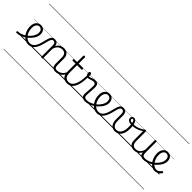

<svg xmlns="http://www.w3.org/2000/svg" viewBox="57 -2501 4493 4493"><g transform="rotate(45 2303.0 -255.0)"><path d="M-60 17Q-69 17 -74 9.5Q-79 2 -78.5 -7Q-78 -16 -72 -23.5Q-66 -31 -54 -31Q0 -31 53 -51Q106 -71 153.5 -105Q201 -139 236 -180Q260 -207 277 -236.5Q294 -266 303.5 -295.5Q313 -325 313 -355Q313 -414 287 -442Q261 -470 215 -470Q205 -470 199.5 -477.5Q194 -485 195 -494.5Q196 -504 202 -511.5Q208 -519 219 -519Q272 -519 305 -496.5Q338 -474 353 -437Q368 -400 368 -358Q368 -324 356.5 -288.5Q345 -253 324 -218.5Q303 -184 274 -152Q232 -104 177.5 -66Q123 -28 62.5 -5.5Q2 17 -60 17ZM0 490H444V500H0ZM0 -20H444V0H0ZM0 -505H444V-500H0ZM0 -1010H444V-1000H0Z M331 17Q285 17 244.5 0Q204 -17 170 -48Q136 -79 111 -121.5Q86 -164 72.5 -214.5Q59 -265 59 -321Q59 -364 70.5 -400.5Q82 -437 104 -463.5Q126 -490 155 -504.5Q184 -519 219 -519Q230 -519 235 -511.5Q240 -504 239 -494.5Q238 -485 232 -477.5Q226 -470 215 -470Q198 -470 182.5 -463Q167 -456 154.5 -443Q142 -430 133 -412Q124 -394 119 -371.5Q114 -349 114 -323Q114 -257 132.5 -203.5Q151 -150 182 -111.5Q213 -73 252 -52.5Q291 -32 333 -32Q372 -32 404 -49Q436 -66 460.5 -101Q485 -136 504.5 -188.5Q524 -241 539 -311Q552 -367 565 -406Q578 -445 594.5 -469Q611 -493 633 -504Q655 -515 685 -515Q696 -515 701 -508Q706 -501 705.5 -491.5Q705 -482 699 -474.5Q693 -467 682 -467Q667 -467 654.5 -459Q642 -451 631 -433.5Q620 -416 610 -387.5Q600 -359 591 -317Q573 -237 550 -174.5Q527 -112 496 -69.5Q465 -27 424.5 -5Q384 17 331 17ZM444 490H569V500H444ZM444 -20H569V0H444ZM444 -505H569V-500H444ZM444 -1010H569V-1000H444Z M1228 17Q1191 17 1166.5 6.5Q1142 -4 1128 -24Q1114 -44 1107.5 -72.5Q1101 -101 1101 -137V-326Q1101 -371 1089 -403Q1077 -435 1050.5 -452Q1024 -469 981 -469Q954 -469 926.5 -461Q899 -453 875.5 -435Q852 -417 833.5 -387.5Q815 -358 803 -314V-4Q803 6 796.5 10.5Q790 15 776 15Q763 15 757 10.5Q751 6 751 -4V-374Q751 -424 734 -445.5Q717 -467 683 -467Q672 -467 666.5 -474.5Q661 -482 661.5 -491.5Q662 -501 668 -508Q674 -515 685 -515Q713 -515 733.5 -507Q754 -499 768.5 -484.5Q783 -470 791 -450Q799 -430 801 -405V-401Q817 -435 838 -457.5Q859 -480 884 -493.5Q909 -507 935.5 -513Q962 -519 988 -519Q1036 -519 1073.5 -500Q1111 -481 1133 -440.5Q1155 -400 1155 -334V-137Q1155 -82 1170.5 -56.5Q1186 -31 1234 -31Q1243 -31 1248 -23.5Q1253 -16 1252.5 -7Q1252 2 1246 9.5Q1240 17 1228 17ZM569 490H1290V500H569ZM569 -20H1290V0H569ZM569 -505H1290V-500H569ZM569 -1010H1290V-1000H569Z M1225 17Q1214 17 1208.5 9.5Q1203 2 1203.5 -7Q1204 -16 1211 -23.5Q1218 -31 1231 -31Q1268 -31 1300.5 -42.5Q1333 -54 1359.5 -74Q1386 -94 1405 -121.5Q1424 -149 1434 -182Q1437 -193 1446.5 -192Q1456 -191 1462.5 -184Q1469 -177 1466 -167Q1454 -125 1432 -91.5Q1410 -58 1378.5 -33.5Q1347 -9 1308 4Q1269 17 1225 17ZM1290 490V500ZM1290 -20V0ZM1290 -505V-500ZM1290 -1010V-1000Z M1614 17Q1563 17 1527.5 2Q1492 -13 1470.5 -41.5Q1449 -70 1438.5 -110Q1428 -150 1428 -201V-452H1337Q1326 -452 1322 -458Q1318 -464 1318 -476Q1318 -489 1322 -494.5Q1326 -500 1337 -500H1428V-711Q1428 -721 1434.5 -725.5Q1441 -730 1454 -730Q1467 -730 1474 -725.5Q1481 -721 1481 -711V-500H1622Q1633 -500 1637.5 -494.5Q1642 -489 1642 -476Q1642 -464 1637.5 -458Q1633 -452 1622 -452H1481V-213Q1481 -175 1487 -142Q1493 -109 1508.5 -84.5Q1524 -60 1551 -45.5Q1578 -31 1621 -31Q1631 -31 1636 -23.5Q1641 -16 1640.5 -7Q1640 2 1633.5 9.5Q1627 17 1614 17ZM1290 490H1678V500H1290ZM1290 -20H1678V0H1290ZM1290 -505H1678V-500H1290ZM1290 -1010H1678V-1000H1290Z M1616 17Q1603 17 1597.5 9.5Q1592 2 1593.5 -7Q1595 -16 1602.5 -23.5Q1610 -31 1622 -31Q1661 -31 1695 -53.5Q1729 -76 1756 -125Q1783 -174 1799 -253.5Q1815 -333 1817 -447Q1817 -453 1824 -456Q1831 -459 1839.5 -458Q1848 -457 1855 -452.5Q1862 -448 1862 -438Q1861 -312 1842 -225Q1823 -138 1790 -84.5Q1757 -31 1712.5 -7Q1668 17 1616 17ZM1678 490H1703V500H1678ZM1678 -20H1703V0H1678ZM1678 -505H1703V-500H1678ZM1678 -1010H1703V-1000H1678Z M2207 17Q2182 17 2159 11Q2136 5 2118 -8.5Q2100 -22 2090 -44Q2080 -66 2080 -97Q2080 -124 2082.5 -159Q2085 -194 2087.5 -232.5Q2090 -271 2092.5 -307Q2095 -343 2095 -374Q2095 -419 2079.5 -436.5Q2064 -454 2033 -454Q2008 -454 1975.5 -444Q1943 -434 1911 -424.5Q1879 -415 1853 -415Q1837 -415 1822.5 -431.5Q1808 -448 1798.5 -471.5Q1789 -495 1789 -514Q1789 -527 1793 -536.5Q1797 -546 1805.5 -552Q1814 -558 1825 -558Q1845 -558 1854 -540Q1863 -522 1863 -497Q1863 -488 1862.5 -479Q1862 -470 1861 -462Q1878 -461 1898.5 -467Q1919 -473 1942.5 -482Q1966 -491 1991 -497.5Q2016 -504 2042 -504Q2078 -504 2101 -491Q2124 -478 2135.5 -449.5Q2147 -421 2147 -376Q2147 -345 2144.5 -308.5Q2142 -272 2139.5 -235Q2137 -198 2134.5 -165Q2132 -132 2132 -108Q2132 -68 2153 -49.5Q2174 -31 2213 -31Q2224 -31 2229 -23.5Q2234 -16 2233.5 -7Q2233 2 2226.5 9.5Q2220 17 2207 17ZM1703 490H2271V500H1703ZM1703 -20H2271V0H1703ZM1703 -505H2271V-500H1703ZM1703 -1010H2271V-1000H1703Z M2209 17Q2196 17 2190.5 9.5Q2185 2 2186.5 -7Q2188 -16 2195.5 -23.5Q2203 -31 2215 -31Q2271 -31 2325 -52Q2379 -73 2423 -105Q2431 -110 2437.5 -107Q2444 -104 2448.5 -96.5Q2453 -89 2453 -80.5Q2453 -72 2446 -67Q2412 -43 2372 -24Q2332 -5 2290.5 6Q2249 17 2209 17ZM2271 490V500ZM2271 -20V0ZM2271 -505V-500ZM2271 -1010V-1000Z M2426 -106Q2449 -122 2469.5 -140.5Q2490 -159 2507 -180Q2531 -207 2548 -236.5Q2565 -266 2574.5 -295.5Q2584 -325 2584 -355Q2584 -414 2558 -442Q2532 -470 2486 -470Q2476 -470 2470.5 -477.5Q2465 -485 2466 -494.5Q2467 -504 2473 -511.5Q2479 -519 2490 -519Q2543 -519 2576 -496.5Q2609 -474 2624 -437Q2639 -400 2639 -358Q2639 -324 2627.5 -288.5Q2616 -253 2595 -218.5Q2574 -184 2545 -152Q2526 -129 2502.5 -108Q2479 -87 2454 -69ZM2271 490H2715V500H2271ZM2271 -20H2715V0H2271ZM2271 -505H2715V-500H2271ZM2271 -1010H2715V-1000H2271Z M2602 17Q2556 17 2515.5 0Q2475 -17 2441 -48Q2407 -79 2382 -121.5Q2357 -164 2343.5 -214.5Q2330 -265 2330 -321Q2330 -364 2341.5 -400.5Q2353 -437 2375 -463.5Q2397 -490 2426 -504.5Q2455 -519 2490 -519Q2501 -519 2506 -511.5Q2511 -504 2510 -494.5Q2509 -485 2503 -477.5Q2497 -470 2486 -470Q2469 -470 2453.5 -463Q2438 -456 2425.5 -443Q2413 -430 2404 -412Q2395 -394 2390 -371.5Q2385 -349 2385 -323Q2385 -257 2403.5 -203.5Q2422 -150 2453 -111.5Q2484 -73 2523 -52.5Q2562 -32 2604 -32Q2643 -32 2675 -49Q2707 -66 2731.5 -101Q2756 -136 2775.5 -188.5Q2795 -241 2810 -311Q2823 -367 2836 -406Q2849 -445 2865.5 -469Q2882 -493 2904 -504Q2926 -515 2956 -515Q2967 -515 2972 -508Q2977 -501 2976.5 -491.5Q2976 -482 2970 -474.5Q2964 -467 2953 -467Q2938 -467 2925.5 -459Q2913 -451 2902 -433.5Q2891 -416 2881 -387.5Q2871 -359 2862 -317Q2844 -237 2821 -174.5Q2798 -112 2767 -69.5Q2736 -27 2695.5 -5Q2655 17 2602 17ZM2715 490H2840V500H2715ZM2715 -20H2840V0H2715ZM2715 -505H2840V-500H2715ZM2715 -1010H2840V-1000H2715Z M3192 19Q3156 19 3125 5.5Q3094 -8 3071 -34.5Q3048 -61 3035 -101Q3022 -141 3022 -193V-374Q3022 -424 3004 -445.5Q2986 -467 2954 -467Q2943 -467 2937 -474.5Q2931 -482 2931.5 -491.5Q2932 -501 2938 -508Q2944 -515 2956 -515Q2985 -515 3007 -506.5Q3029 -498 3044 -480Q3059 -462 3066.5 -435Q3074 -408 3074 -370V-204Q3074 -160 3082 -127Q3090 -94 3106 -73Q3122 -52 3145 -41Q3168 -30 3199 -30Q3222 -30 3241.5 -36.5Q3261 -43 3279 -56.5Q3297 -70 3311.5 -90.5Q3326 -111 3336.5 -138Q3347 -165 3352.5 -199Q3358 -233 3358 -273Q3358 -349 3350 -395.5Q3342 -442 3328 -463.5Q3314 -485 3298 -485Q3286 -485 3281.5 -495Q3277 -505 3281 -515Q3285 -525 3298 -525Q3335 -525 3360.5 -495.5Q3386 -466 3398.5 -410Q3411 -354 3411 -273Q3411 -231 3405 -193.5Q3399 -156 3387 -123.5Q3375 -91 3357 -65Q3339 -39 3314.5 -20Q3290 -1 3259.5 9Q3229 19 3192 19ZM2840 490H3494V500H2840ZM2840 -20H3494V0H2840ZM2840 -505H3494V-500H2840ZM2840 -1010H3494V-1000H2840Z M3366 -362Q3303 -362 3265.5 -387.5Q3228 -413 3228 -457Q3228 -487 3247 -506Q3266 -525 3297 -525Q3310 -525 3314.5 -515Q3319 -505 3315 -495Q3311 -485 3297 -485Q3286 -485 3278.5 -477.5Q3271 -470 3271 -457Q3271 -439 3283.5 -427Q3296 -415 3318 -410Q3340 -405 3368 -405Q3428 -405 3476 -415Q3524 -425 3569.5 -446.5Q3615 -468 3666 -502Q3674 -509 3681 -506Q3688 -503 3692 -496Q3696 -489 3694 -480.5Q3692 -472 3683 -466Q3625 -427 3577.5 -404Q3530 -381 3480 -371.5Q3430 -362 3366 -362ZM3494 490H3532V500H3494ZM3494 -20H3532V0H3494ZM3494 -505H3532V-500H3494ZM3494 -1010H3532V-1000H3494Z M3826 18Q3778 18 3741 -1.5Q3704 -21 3683.5 -61.5Q3663 -102 3663 -166V-496Q3663 -505 3669 -509.5Q3675 -514 3688 -514Q3702 -514 3708.5 -509.5Q3715 -505 3715 -496V-171Q3715 -127 3727.5 -95.5Q3740 -64 3766 -47Q3792 -30 3833 -30Q3862 -30 3889 -39Q3916 -48 3939 -66.5Q3962 -85 3980 -115Q3998 -145 4008 -186V-496Q4008 -506 4014.5 -510.5Q4021 -515 4035 -515Q4048 -515 4054 -510.5Q4060 -506 4060 -496V-137Q4060 -78 4078.5 -54.5Q4097 -31 4144 -31Q4154 -31 4158.5 -23.5Q4163 -16 4162.5 -7Q4162 2 4156 9.5Q4150 17 4138 17Q4108 17 4086 10.5Q4064 4 4048.5 -9Q4033 -22 4024 -41.5Q4015 -61 4011 -87L4010 -100Q3995 -66 3973.5 -43Q3952 -20 3927.5 -7Q3903 6 3877 12Q3851 18 3826 18ZM3531 490H4202V500H3531ZM3531 -20H4202V0H3531ZM3531 -505H4202V-500H3531ZM3531 -1010H4202V-1000H3531Z M4140 17Q4127 17 4121.5 9.5Q4116 2 4117.5 -7Q4119 -16 4126.5 -23.5Q4134 -31 4146 -31Q4202 -31 4256 -52Q4310 -73 4354 -105Q4362 -110 4368.5 -107Q4375 -104 4379.5 -96.5Q4384 -89 4384 -80.5Q4384 -72 4377 -67Q4343 -43 4303 -24Q4263 -5 4221.5 6Q4180 17 4140 17ZM4202 490V500ZM4202 -20V0ZM4202 -505V-500ZM4202 -1010V-1000Z M4354 -103Q4378 -120 4399 -139.5Q4420 -159 4438 -180Q4462 -207 4479 -236.5Q4496 -266 4505.5 -296Q4515 -326 4515 -354Q4515 -413 4489 -441.5Q4463 -470 4417 -470Q4396 -470 4377.5 -459.5Q4359 -449 4345 -429Q4331 -409 4323.5 -382Q4316 -355 4316 -322Q4316 -256 4334.5 -202.5Q4353 -149 4383 -111Q4413 -73 4448 -52.5Q4483 -32 4516 -32Q4546 -32 4569 -44Q4592 -56 4610 -73.5Q4628 -91 4641 -106Q4649 -115 4657 -114.5Q4665 -114 4674 -107Q4682 -101 4684.5 -93.5Q4687 -86 4681 -77Q4665 -53 4639 -31.5Q4613 -10 4580 3.5Q4547 17 4509 17Q4471 17 4434.5 0Q4398 -17 4366.5 -48Q4335 -79 4311.5 -121.5Q4288 -164 4274.5 -214.5Q4261 -265 4261 -321Q4261 -355 4268.5 -385.5Q4276 -416 4290 -440.5Q4304 -465 4324 -482.5Q4344 -500 4368.5 -509.5Q4393 -519 4421 -519Q4474 -519 4507 -496.5Q4540 -474 4555 -437Q4570 -400 4570 -358Q4570 -324 4558.5 -288.5Q4547 -253 4526 -218.5Q4505 -184 4476 -152Q4456 -128 4431 -106Q4406 -84 4379 -65ZM4202 490H4646V500H4202ZM4202 -20H4646V0H4202ZM4202 -505H4646V-500H4202ZM4202 -1010H4646V-1000H4202Z"/></g></svg>

Font: Playwrite ES Deco Guides
Style: Regular
Weight: 400
Designer: Veronika Burian, José Scaglione
Foundry: TypeTogether
Version: Version 1.003